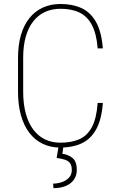

<svg xmlns="http://www.w3.org/2000/svg" viewBox="-20 -741 608 978"><path d="M477.5 -216.8H503.9Q497.6 -130.9 469.2 -81.1Q440.9 -31.2 394.8 -10.3Q348.6 10.7 287.6 10.7Q237.8 10.7 198 -8.3Q158.2 -27.3 129.9 -64Q101.6 -100.6 86.7 -153.6Q71.8 -206.5 71.8 -274.4V-445.8Q71.8 -511.7 86.7 -562.7Q101.6 -613.8 129.9 -648.9Q158.2 -684.1 198.2 -702.4Q238.3 -720.7 288.6 -720.7Q349.1 -720.7 395 -699.7Q440.9 -678.7 469 -629.2Q497.1 -579.6 503.9 -494.6H477.5Q471.7 -569.3 448.2 -613.5Q424.8 -657.7 385 -677Q345.2 -696.3 288.6 -696.3Q244.6 -696.3 209.5 -680.2Q174.3 -664.1 149.4 -632.3Q124.5 -600.6 111.3 -554.2Q98.1 -507.8 98.1 -446.8V-274.4Q98.1 -211.4 111.3 -162.8Q124.5 -114.3 149.4 -81.1Q174.3 -47.9 209.2 -31Q244.1 -14.2 287.6 -14.2Q343.3 -14.2 383.5 -31.5Q423.8 -48.8 447.8 -93Q471.7 -137.2 477.5 -216.8ZM278.3 4.9H302.7L297.9 42.5Q325.7 45.4 348.4 63Q371.1 80.6 371.1 124.5Q371.1 145.5 363 162.6Q355 179.7 339.6 191.9Q324.2 204.1 302.2 210.7Q280.3 217.3 252.4 217.3L250.5 194.3Q272.5 194.3 294.4 187Q316.4 179.7 331.1 164.3Q345.7 148.9 345.7 125Q345.7 103 337.2 90.8Q328.6 78.6 311.5 72.8Q294.4 66.9 268.6 63.5Z"/></svg>

Font: Roboto Condensed Thin
Style: Regular
Weight: 250
Width: 3
Designer: Christian Robertson
Foundry: Google
Version: Version 3.009; 2024